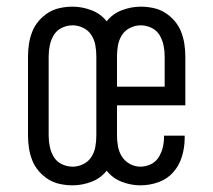

<svg xmlns="http://www.w3.org/2000/svg" viewBox="-20 -548 640 576"><path d="M198 8Q179 8 160 4Q141 0 125 -10Q109 -20 96.5 -34.5Q84 -49 77 -66.5Q70 -84 67 -103Q64 -122 64 -141V-379Q64 -398 67 -417Q70 -436 77 -453.5Q84 -471 96.5 -485.5Q109 -500 125 -510Q141 -520 160 -524Q179 -528 198 -528Q226 -528 254 -517.5Q282 -507 300 -484Q318 -507 346 -517.5Q374 -528 402 -528Q421 -528 440 -524Q459 -520 475 -510Q491 -500 503.5 -485.5Q516 -471 523 -453.5Q530 -436 533 -417Q536 -398 536 -379V-232H331V-141Q331 -125 334 -108.5Q337 -92 346 -78Q355 -64 370 -56Q385 -48 401 -48Q417 -48 432 -55Q447 -62 455.5 -75.5Q464 -89 468 -104.5Q472 -120 472 -136V-141H534V-133Q534 -106 526 -79Q518 -52 500 -31.5Q482 -11 455.5 -1.5Q429 8 401 8Q373 8 345.5 -2.5Q318 -13 300 -36Q282 -13 254 -2.5Q226 8 198 8ZM474 -288V-379Q474 -396 470.5 -412.5Q467 -429 458.5 -443Q450 -457 434.5 -464.5Q419 -472 402 -472Q386 -472 370.5 -464.5Q355 -457 346 -443Q337 -429 334 -412.5Q331 -396 331 -379V-288ZM198 -48Q214 -48 229.5 -55.5Q245 -63 254 -77Q263 -91 266 -107.5Q269 -124 269 -141V-379Q269 -396 266 -412.5Q263 -429 254 -443Q245 -457 229.5 -464.5Q214 -472 198 -472Q181 -472 165.5 -464.5Q150 -457 141.5 -443Q133 -429 129.5 -412.5Q126 -396 126 -379V-141Q126 -124 129.5 -107.5Q133 -91 141.5 -77Q150 -63 165.5 -55.5Q181 -48 198 -48Z"/></svg>

Font: Iosevka Light Extended
Style: Regular
Weight: 300
Width: 7
Monospace: yes
Designer: Belleve Invis
Foundry: Belleve Invis
Version: Version 32.5.0; ttfautohint (v1.8.4)